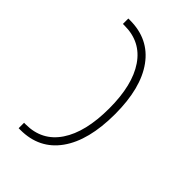

<svg xmlns="http://www.w3.org/2000/svg" viewBox="-257 -896 1100 1100"><g transform="rotate(45 293.0 -346.5)"><path d="M110.4 97.7V53.7H124Q255.4 53.7 326.4 -52Q397.5 -157.7 397.5 -349.6Q397.5 -538.6 326.4 -642.8Q255.4 -747.1 124 -747.1H110.4V-791H124Q276.9 -791 360.6 -675.5Q444.3 -560.1 444.3 -349.6Q444.3 -136.2 360.6 -19.3Q276.9 97.7 124 97.7Z"/></g></svg>

Font: Cascadia Code ExtraLight
Style: Regular
Weight: 200
Monospace: yes
Designer: Aaron Bell
Foundry: Saja Typeworks
Version: Version 2407.024; ttfautohint (v1.8.4)